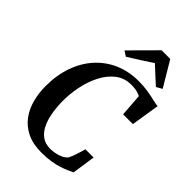

<svg xmlns="http://www.w3.org/2000/svg" viewBox="-288 -1103 1222 1222"><g transform="rotate(45 323.0 -492.0)"><path d="M331 8.5Q254 8.5 200.5 -18Q147 -44.5 114.2 -89.2Q81.5 -134 66.5 -190.5Q51.5 -247 51.5 -307.5Q51 -407.5 79.8 -489.2Q108.5 -571 161.8 -629.8Q215 -688.5 288 -720Q361 -751.5 449 -751.5Q495 -751.5 532.5 -745.2Q570 -739 598.5 -732Q627 -725 646 -723.5L615.5 -531.5H527.5L516.5 -684Q507.5 -689 496 -693Q484.5 -697 469 -699.5Q453.5 -702 432.5 -702Q370.5 -702 325.2 -666.8Q280 -631.5 250.8 -573.8Q221.5 -516 208 -447.2Q194.5 -378.5 195.5 -311.5Q196.5 -258 205.5 -210Q214.5 -162 233 -125.8Q251.5 -89.5 281.2 -68.8Q311 -48 354 -48Q372 -48 395 -52Q418 -56 440 -65.8Q462 -75.5 476 -92.5Q481.5 -102.5 486.8 -116Q492 -129.5 497 -144.8Q502 -160 506.8 -175.5Q511.5 -191 515 -204.5H589L566 -47.5Q551.5 -40.5 530.8 -31.2Q510 -22 481.8 -12.8Q453.5 -3.5 416 2.5Q378.5 8.5 331 8.5ZM246 -825.5 412.5 -993H490.5L591 -824L552 -802Q524 -827.5 495.8 -853.5Q467.5 -879.5 440 -905Q401.5 -879 361.5 -853.8Q321.5 -828.5 280.5 -803Z"/></g></svg>

Font: Merriweather 48pt SemiBold
Style: Italic
Weight: 600
Italic angle: -7.8°
Designer: Eben Sorkin
Foundry: Eben Sorkin
Version: Version 2.101